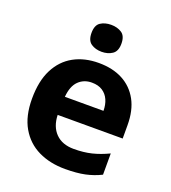

<svg xmlns="http://www.w3.org/2000/svg" viewBox="-139 -863 870 977"><g transform="rotate(20 295.5 -375.0)"><path d="M303 -556Q379 -556 433.5 -527Q488 -498 518 -443Q548 -388 548 -308V-236H196Q198 -173 233.5 -137Q269 -101 332 -101Q385 -101 428 -111.5Q471 -122 517 -144V-29Q477 -9 432.5 0.5Q388 10 325 10Q243 10 180 -20.5Q117 -51 81 -113Q45 -175 45 -269Q45 -365 77.5 -428.5Q110 -492 168 -524Q226 -556 303 -556ZM304 -450Q261 -450 232.5 -422Q204 -394 199 -335H408Q408 -368 396.5 -394Q385 -420 362 -435Q339 -450 304 -450ZM296 -760Q329 -760 353 -744.5Q377 -729 377 -687Q377 -646 353 -630Q329 -614 296 -614Q262 -614 238.5 -630Q215 -646 215 -687Q215 -729 238.5 -744.5Q262 -760 296 -760Z"/></g></svg>

Font: Noto Sans Devanagari
Style: Regular
Weight: 400
Designer: Jelle Bosma - Monotype Design Team
Foundry: Monotype Imaging Inc.
Version: Version 2.003